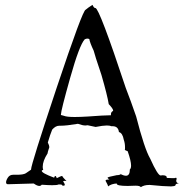

<svg xmlns="http://www.w3.org/2000/svg" viewBox="-20 -764 759 791"><path d="M560 7Q574 -2 594 -2H598Q657 4 685 4Q699 3 702 1Q703 -8 715 -8H717Q706 -11 706 -19Q706 -23 708 -27Q707 -32 704 -32L703 -31Q701 -30 692 -30L667 -31V-33Q667 -42 649 -42L642 -41Q630 -41 599 -110Q575 -151 541 -284Q519 -348 498 -402Q389 -731 373 -731H372Q367 -731 361 -744Q342 -732 333 -724Q321 -724 213 -401Q108 -86 108 -66V-65L86 -50Q76 -44 49 -44H34Q20 -44 12.5 -32.5Q5 -21 5 -13Q5 -5 13 -5L119 -8Q133 2 142 2Q148 2 152 -3Q179 -1 195 -1Q216 -1 221 -4H227Q237 -4 237 1H241Q247 1 247 -3Q247 -7 240 -17Q243 -19 247 -19L254 -18Q238 -34 237 -38L236 -39Q231 -39 214 -30Q211 -39 208 -39Q205 -39 203 -32Q152 -51 152 -60Q152 -63 158 -64Q156 -70 156 -77Q156 -101 176 -132Q176 -136 181 -151Q183 -154 183 -158Q183 -165 177 -177Q187 -211 195 -230Q209 -246 224 -246H229Q254 -246 301 -254Q320 -247 332 -247Q337 -247 341 -248L374 -241Q404 -247 420 -247Q433 -247 438 -244H444Q467 -244 470 -220Q485 -216 490 -188Q495 -174 495 -158V-149L494 -148Q494 -145 506 -141Q520 -101 520 -82Q520 -70 515 -66Q515 -40 499 -40Q489 -40 475 -48L477 -45L464 -42V-43Q423 -35 423 -32L424 -30Q425 -28 431 -25Q424 -24 419.5 -23.5Q415 -23 415 -19Q425 -1 425 3V4Q439 -7 461 -8V-7Q461 2 506 2L538 1Q557 1 560 7ZM288 -282Q255 -282 243 -287Q241 -287 232 -290H231V-292Q231 -308 269 -443Q307 -578 329 -602Q335 -605 340 -605Q344 -605 348 -603Q350 -589 366 -555Q369 -541 398 -455Q422 -372 428 -335Q446 -316 446 -309V-307Q437 -303 437 -293V-289H431Q410 -289 342 -284Q310 -282 288 -282Z"/></svg>

Font: Xiaobo Songti 小帛宋体
Style: Regular
Weight: 400
Version: Version 1.501;March 17, 2024;FontCreator 14.0.0.2814 64-bit